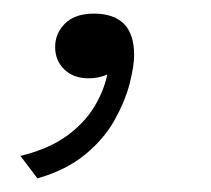

<svg xmlns="http://www.w3.org/2000/svg" viewBox="-20 -110 310 282"><path d="M35 152 10 119Q51 109 77.5 90Q104 71 119 46Q134 21 139 -7Q141 -16 144.5 -17.5Q148 -19 151 -18Q154 -17 155 -16Q150 -6 137.5 -0.5Q125 5 110 5Q88 5 74.5 -8Q61 -21 61 -41Q61 -61 75.5 -75.5Q90 -90 118 -90Q147 -90 162 -75Q177 -60 177 -29Q177 -13 170.5 12.5Q164 38 148.5 66Q133 94 105 117Q77 140 35 152Z"/></svg>

Font: Roboto Serif 20pt Thin
Style: Italic
Weight: 250
Italic angle: -10°
Version: Version 1.007